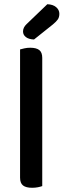

<svg xmlns="http://www.w3.org/2000/svg" viewBox="-20 -883 301 909"><path d="M204 -863Q231 -862 246 -849Q261 -836 261 -818Q261 -802 254 -791.5Q247 -781 230 -767L141 -696Q116 -697 102.5 -707.5Q89 -718 89 -734Q89 -753 106 -769ZM132 6Q103 6 89 -5Q75 -16 75 -42V-649Q82 -651 95 -654Q108 -657 123 -657Q152 -657 166 -646Q180 -635 180 -609V-2Q172 1 159.5 3.5Q147 6 132 6Z"/></svg>

Font: Baloo Tammudu 2 Medium
Style: Regular
Weight: 500
Designer: Maithili Shingre, Omkar Shende and Ek Type
Foundry: Ek Type
Version: Version 1.640;hotconv 1.0.111;makeotfexe 2.5.65597; ttfautoh